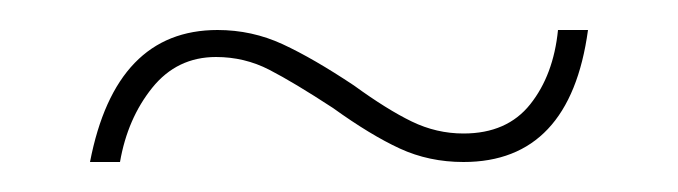

<svg xmlns="http://www.w3.org/2000/svg" viewBox="-20 -387 452 128"><path d="M40 -279Q57 -367 125 -367Q148 -367 168.5 -357.5Q189 -348 216 -330Q238 -314 254.5 -306Q271 -298 289 -298Q318 -298 333.5 -317.5Q349 -337 352 -367H372Q360 -279 289 -279Q266 -279 246.5 -288Q227 -297 202 -315Q176 -332 159.5 -340.5Q143 -349 124 -349Q98 -349 81.5 -328.5Q65 -308 60 -279Z"/></svg>

Font: Fz Poppins Thin
Style: Regular
Weight: 100
Designer: Ninad Kale (Devanagari), Jonny Pinhorn (Latin)
Foundry: Indian Type Foundry
Version: Vit hóa bi Vntype.Com & FontZin.Com